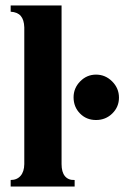

<svg xmlns="http://www.w3.org/2000/svg" viewBox="-20 -682 455 702"><path d="M331.1 -409.2Q365.2 -409.2 390.1 -384.3Q415 -359.4 415 -325.2Q415 -291 390.6 -267.1Q366.2 -243.2 331.1 -243.2Q295.9 -243.2 272.5 -267.1Q249 -291 249 -326.2Q249 -359.9 273.2 -384.5Q297.4 -409.2 331.1 -409.2ZM252.9 -23.9V0H19V-23.9Q42 -23.9 55.2 -39.1Q68.4 -54.2 68.8 -82V-582Q67.9 -609.9 55.9 -623.8Q43.9 -637.7 19 -639.2V-662.1H205.1V-82Q205.1 -52.7 217.5 -37.8Q230 -22.9 252.9 -23.9Z"/></svg>

Font: Accordance
Style: Bold
Weight: 700
Version: Version 1.2 (build January 31, 2020) Miklal Software Solutio